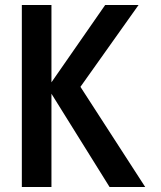

<svg xmlns="http://www.w3.org/2000/svg" viewBox="-20 -745 640 765"><path d="M185 -371.5V0H67V-725H185V-417L399 -725H532L300.5 -399L558.5 0H416.5Z"/></svg>

Font: JuliaMono SemiBold
Style: Regular
Weight: 600
Monospace: yes
Designer: cormullion
Foundry: corm
Version: Version 0.055; ttfautohint (v1.8.4)